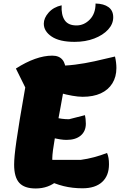

<svg xmlns="http://www.w3.org/2000/svg" viewBox="-20 -1041 679 1087"><path d="M182 26Q118 26 89 -6Q60 -38 60 -109Q60 -131 63 -162.5Q66 -194 73 -243Q80 -292 92 -365.5Q104 -439 123 -546L70 -653Q126 -689 178 -707.5Q230 -726 276 -726Q353 -726 353 -632Q353 -617 349 -587.5Q345 -558 338 -519Q331 -480 323 -435.5Q315 -391 306.5 -346.5Q298 -302 291 -262Q284 -222 280 -191.5Q276 -161 276 -144Q276 -98 283 -70Q290 -42 306 -19Q255 26 182 26ZM447 25Q390 25 339.5 12.5Q289 0 229 -29V-136H438Q475 -141 512.5 -151Q550 -161 586 -175Q592 -161 594.5 -146Q597 -131 597 -111Q597 -46 558 -10.5Q519 25 447 25ZM357 -249Q340 -249 321 -252Q302 -255 272 -262L292 -376Q312 -371 331 -368.5Q350 -366 371 -366L461 -389Q463 -380 464.5 -367.5Q466 -355 466 -341Q466 -298 437 -273.5Q408 -249 357 -249ZM448 -493Q423 -493 389 -499Q355 -505 323.5 -514Q292 -523 272 -533L284 -668Q350 -668 405 -675Q460 -682 514.5 -694Q569 -706 631 -721Q635 -704 637 -687.5Q639 -671 639 -656Q639 -606 616 -569Q593 -532 550.5 -512.5Q508 -493 448 -493ZM402 -804Q317 -804 272.5 -834Q228 -864 228 -907Q228 -939 255.5 -970Q283 -1001 329 -1011Q326 -957 346 -927Q366 -897 413 -897Q456 -897 488.5 -930.5Q521 -964 521 -1021Q568 -1020 594.5 -1000.5Q621 -981 621 -943Q621 -905 592 -873.5Q563 -842 513.5 -823Q464 -804 402 -804Z"/></svg>

Font: Lemonada
Style: Regular
Weight: 400
Designer: Mohamed Gaber (Arabic), Eduardo Tunni (Latin)
Foundry: Kief Type Foundry
Version: Version 4.005